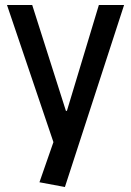

<svg xmlns="http://www.w3.org/2000/svg" viewBox="-20 -560 524 769"><path d="M138 170 208 -31 200 27 8 -540H109L244 -116H248L376 -540H477L240 189Z"/></svg>

Font: Pathway Extreme SemiCondensed Medium
Style: Regular
Weight: 500
Width: 4
Version: Version 1.001;gftools[0.9.26]